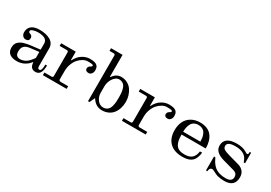

<svg xmlns="http://www.w3.org/2000/svg" viewBox="19 -1540 3358 2380"><g transform="rotate(30 1698.0 -350.0)"><path d="M163.1 -102.1Q163.1 -29.8 230 -29.8Q253.9 -29.8 276.4 -37.6Q298.8 -45.4 314.9 -56.4Q331.1 -67.4 347.4 -84.2Q363.8 -101.1 373 -113.5Q382.3 -126 393.1 -142.1V-227.1L265.1 -211.9Q211.4 -204.1 187.3 -179Q163.1 -153.8 163.1 -102.1ZM167 -275.9Q141.1 -275.9 124 -296.1Q106.9 -316.4 106.9 -345.2Q106.9 -405.3 147 -436.5Q187 -467.8 264.2 -467.8Q307.1 -467.8 344.2 -459.7Q381.3 -451.7 411.6 -435.5Q441.9 -419.4 459.5 -391.6Q477.1 -363.8 477.1 -327.1V-83Q477.1 -57.6 482.2 -46.9Q487.3 -36.1 503.9 -36.1Q536.1 -36.1 536.1 -128.9H560.1Q560.1 12.2 474.1 12.2Q396.5 12.2 393.1 -77.1L387.2 -79.1Q362.8 -42.5 314.2 -15.1Q265.6 12.2 204.1 12.2Q139.6 12.2 102.8 -15.9Q65.9 -43.9 65.9 -104Q65.9 -129.4 73.5 -149.7Q81.1 -169.9 95.9 -183.8Q110.8 -197.8 127.4 -208Q144 -218.3 168.2 -225.3Q192.4 -232.4 212.2 -236.3Q231.9 -240.2 258.8 -244.1L393.1 -259.8V-347.2Q393.1 -430.2 257.8 -430.2Q224.1 -430.2 191.2 -419.4Q158.2 -408.7 158.2 -391.1Q158.2 -371.1 175.8 -368.2Q215.8 -356.4 215.8 -321.8Q215.8 -275.9 167 -275.9Z M574.7 0V-38.1H676.8Q698.7 -38.1 698.7 -60.1V-396Q698.7 -418 676.8 -418H573.7V-456.1H782.7V-335.9L788.1 -335Q821.8 -402.3 874.5 -435.1Q927.2 -467.8 981 -467.8Q1021 -467.8 1047.4 -460.9Q1073.7 -454.1 1086.4 -440.2Q1099.1 -426.3 1103.5 -411.1Q1107.9 -396 1107.9 -374Q1107.9 -346.7 1091.8 -325.9Q1075.7 -305.2 1049.8 -305.2Q1029.3 -305.2 1016.1 -314.9Q1002.9 -324.7 1002.9 -342.8Q1002.9 -371.6 1029.8 -386.2Q1051.8 -396 1051.8 -409.2Q1051.8 -419.9 1034.2 -423.3Q1016.6 -426.8 974.1 -426.8Q940.9 -426.8 906.7 -408Q872.6 -389.2 845 -357.2Q817.4 -325.2 800 -278.1Q782.7 -231 782.7 -179.2V-60.1Q782.7 -38.1 810.1 -38.1H915V0Z M1421.9 -25.9Q1449.7 -25.9 1470 -37.8Q1490.2 -49.8 1501.5 -67.9Q1512.7 -85.9 1519.3 -114.3Q1525.9 -142.6 1527.8 -168.2Q1529.8 -193.8 1529.8 -228Q1529.8 -261.7 1527.8 -287.1Q1525.9 -312.5 1519.3 -340.6Q1512.7 -368.7 1501.5 -386.7Q1490.2 -404.8 1470 -416.5Q1449.7 -428.2 1421.9 -428.2Q1391.1 -428.2 1363.5 -402.6Q1335.9 -377 1320.3 -338.9Q1304.7 -300.8 1304.7 -262.2V-169.9Q1304.7 -112.3 1338.4 -69.1Q1372.1 -25.9 1421.9 -25.9ZM1220.7 0V-651.9Q1220.7 -673.8 1198.7 -673.8H1139.6V-711.9H1304.7V-399.9L1312 -397.9Q1358.4 -467.8 1429.7 -467.8Q1479.5 -467.8 1519.5 -446Q1559.6 -424.3 1583.3 -389.2Q1606.9 -354 1619.4 -312.5Q1631.8 -271 1631.8 -228Q1631.8 -178.2 1618.7 -135.3Q1605.5 -92.3 1580.1 -59.1Q1554.7 -25.9 1514.4 -6.8Q1474.1 12.2 1422.9 12.2Q1334.5 12.2 1279.8 -74.2L1274.9 -71.8L1241.7 0Z M1706.5 0V-38.1H1808.6Q1830.6 -38.1 1830.6 -60.1V-396Q1830.6 -418 1808.6 -418H1705.6V-456.1H1914.6V-335.9L1919.9 -335Q1953.6 -402.3 2006.3 -435.1Q2059.1 -467.8 2112.8 -467.8Q2152.8 -467.8 2179.2 -460.9Q2205.6 -454.1 2218.3 -440.2Q2231 -426.3 2235.4 -411.1Q2239.7 -396 2239.7 -374Q2239.7 -346.7 2223.6 -325.9Q2207.5 -305.2 2181.6 -305.2Q2161.1 -305.2 2147.9 -314.9Q2134.8 -324.7 2134.8 -342.8Q2134.8 -371.6 2161.6 -386.2Q2183.6 -396 2183.6 -409.2Q2183.6 -419.9 2166 -423.3Q2148.4 -426.8 2106 -426.8Q2072.8 -426.8 2038.6 -408Q2004.4 -389.2 1976.8 -357.2Q1949.2 -325.2 1931.9 -278.1Q1914.6 -231 1914.6 -179.2V-60.1Q1914.6 -38.1 1941.9 -38.1H2046.9V0Z M2431.6 -262.2H2677.7Q2677.7 -289.1 2674.6 -312Q2671.4 -335 2662.8 -357.4Q2654.3 -379.9 2640.9 -395.5Q2627.4 -411.1 2605.5 -420.7Q2583.5 -430.2 2554.7 -430.2Q2520.5 -430.2 2495.4 -416Q2470.2 -401.9 2457 -377.2Q2443.8 -352.5 2437.7 -324.2Q2431.6 -295.9 2431.6 -262.2ZM2329.6 -228Q2329.6 -297.9 2355.7 -351.6Q2381.8 -405.3 2434.8 -436.5Q2487.8 -467.8 2560.5 -467.8Q2616.7 -467.8 2659.2 -449.5Q2701.7 -431.2 2727.3 -397.7Q2752.9 -364.3 2765.4 -320.3Q2777.8 -276.4 2777.8 -222.2H2431.6Q2431.6 -174.3 2438 -140.6Q2444.3 -106.9 2460.7 -79.8Q2477.1 -52.7 2507.8 -39.3Q2538.6 -25.9 2584.5 -25.9Q2655.8 -25.9 2690.7 -58.3Q2725.6 -90.8 2733.9 -154.8H2765.6Q2757.8 -95.2 2737.5 -59.3Q2717.3 -23.4 2678.2 -5.6Q2639.2 12.2 2576.7 12.2Q2457.5 12.2 2393.6 -50.5Q2329.6 -113.3 2329.6 -228Z M2907.7 -339.8Q2907.7 -467.8 3085.4 -467.8Q3167.5 -467.8 3220.7 -436Q3246.6 -419.9 3253.4 -419.9Q3269 -419.9 3270.5 -438L3272.5 -458H3291.5V-307.1H3272.5L3258.8 -340.8Q3219.7 -430.2 3086.4 -430.2Q2969.7 -430.2 2969.7 -372.1Q2969.7 -342.3 2992.9 -326.7Q3016.1 -311 3074.7 -294.9L3224.6 -252.9Q3270 -240.2 3297.4 -207.8Q3324.7 -175.3 3324.7 -124Q3324.7 12.2 3174.8 12.2Q3125.5 12.2 3075.7 0Q3053.7 -6.8 3020.8 -24.4Q2987.8 -42 2978.5 -42Q2946.8 -42 2939.5 -8.8L2935.5 12.2H2916.5V-187H2935.5Q2949.7 -156.7 2962.9 -135Q2976.1 -113.3 2996.3 -91.3Q3016.6 -69.3 3040.3 -55.9Q3064 -42.5 3098.1 -34.2Q3132.3 -25.9 3174.8 -25.9Q3264.6 -25.9 3264.6 -94.2Q3264.6 -144.5 3210.4 -161.1L3045.4 -207Q2907.7 -245.6 2907.7 -339.8Z"/></g></svg>

Font: New Heterodox Mono
Style: Book
Weight: 400
Designer: Hao Chi Kiang <hello@hckiang.com>, Alexey Kryukov <alexios@thessalonica.org.ru>
Version: Version 0.0.3